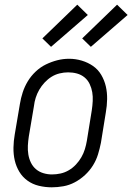

<svg xmlns="http://www.w3.org/2000/svg" viewBox="-20 -792 565 820"><path d="M201 8Q173 8 146 1.5Q119 -5 97.5 -20.5Q76 -36 62.5 -58.5Q49 -81 43 -107Q37 -133 37.5 -161.5Q38 -190 43 -218L65 -348Q69 -373 77 -397.5Q85 -422 98.5 -444.5Q112 -467 132 -486Q152 -505 175.5 -516.5Q199 -528 224 -534.5Q249 -541 275 -541Q303 -541 329.5 -533Q356 -525 377.5 -510Q399 -495 412.5 -472Q426 -449 432 -423Q438 -397 437.5 -368.5Q437 -340 432 -312L411 -182Q406 -157 398.5 -132.5Q391 -108 377 -85.5Q363 -63 343 -44.5Q323 -26 299.5 -13.5Q276 -1 250.5 3.5Q225 8 201 8ZM202 -47Q220 -47 238.5 -51Q257 -55 274 -65Q291 -75 304.5 -89.5Q318 -104 327.5 -120.5Q337 -137 342.5 -155Q348 -173 351 -191L372 -321Q375 -341 376 -360.5Q377 -380 374 -398Q371 -416 363 -433Q355 -450 341 -461.5Q327 -473 309 -478Q291 -483 271 -483Q253 -483 234.5 -478.5Q216 -474 200 -464Q184 -454 170.5 -439.5Q157 -425 147.5 -408.5Q138 -392 132.5 -374.5Q127 -357 125 -339L103 -209Q100 -189 99 -170Q98 -151 101 -132.5Q104 -114 112 -97.5Q120 -81 133.5 -69.5Q147 -58 165 -52.5Q183 -47 202 -47ZM368 -592 331 -628 480 -772 525 -728ZM198 -592 161 -628 310 -772 355 -728Z"/></svg>

Font: Iosevka Slab Light Oblique
Style: Regular
Weight: 300
Italic angle: -9°
Monospace: yes
Designer: Belleve Invis
Foundry: Belleve Invis
Version: Version 11.1.1; ttfautohint (v1.8.3)